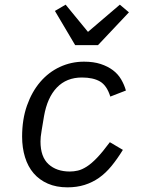

<svg xmlns="http://www.w3.org/2000/svg" viewBox="-20 -793 640 825"><path d="M270 12Q222 12 185.5 -4Q149 -20 124.5 -48.5Q100 -77 87.5 -117.5Q75 -158 75 -206Q75 -280 96 -339.5Q117 -399 153 -441Q189 -483 237.5 -505.5Q286 -528 341 -528Q382 -528 412.5 -518Q443 -508 465 -491.5Q487 -475 500.5 -452Q514 -429 521 -404L454 -378Q439 -426 409.5 -443Q380 -460 332 -460Q266 -460 224.5 -417Q183 -374 169 -293L159 -233Q156 -215 155 -205Q154 -195 154 -185Q154 -119 188.5 -87.5Q223 -56 280 -56Q297 -56 314.5 -60Q332 -64 352.5 -77Q373 -90 397 -115Q421 -140 452 -182L508 -149Q484 -110 459 -79.5Q434 -49 405.5 -29Q377 -9 343.5 1.5Q310 12 270 12ZM303 -599 216 -746 262 -773 358 -656 495 -773 534 -740 401 -599Z"/></svg>

Font: IBM Plex Mono
Style: Italic
Weight: 400
Italic angle: -9°
Monospace: yes
Designer: Mike Abbink, Paul van der Laan, Pieter van Rosmalen
Foundry: Bold Monday
Version: Version 2.3